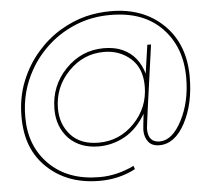

<svg xmlns="http://www.w3.org/2000/svg" viewBox="-59 -785 1128 1027"><g transform="rotate(-5 505.0 -271.5)"><path d="M436 178Q264 178 156 76.5Q102 26 75 -41.8Q48 -109.5 48 -200Q48 -303.5 82.8 -389.5Q117.5 -475.5 174.8 -541Q232 -606.5 300.5 -647Q369 -687.5 438 -705Q502 -721 573 -721Q746 -721 854.5 -616L862 -608.5Q963 -504.5 963 -334Q963 -189 908 -86.5Q853 16 770 16Q729.5 16 710.2 -9.5Q691 -35 691 -72Q691 -83 700 -159Q653 -79 586.8 -42.5Q520.5 -6 447 -6Q347 -6 286 -67Q227 -130 227 -224Q227 -350 312.5 -438.5Q398 -527 518 -527Q576 -527 618.5 -507.8Q661 -488.5 688.8 -453.8Q716.5 -419 730 -372L752 -525H772Q711 -92 711 -77Q711 -4 773 -4Q841 -4 892.5 -103Q944 -202 944 -332Q944 -496 845 -598.5Q795 -650 726.5 -675.5Q658 -701 567 -701Q470.5 -701 387.2 -668Q304 -635 239.5 -578Q175 -521 133 -447Q100.5 -389.5 84.2 -327.8Q68 -266 68 -195Q68 -39 168 59.5Q268 158 437 158Q530 158 622 114L628 132Q540 178 436 178ZM448 -26Q560 -26 639.5 -108.5Q719 -191 719 -306Q719 -403 660 -455Q601 -507 517 -507Q406 -507 326 -424Q246 -341 246 -226Q246 -142 298 -84Q350 -26 448 -26Z"/></g></svg>

Font: Argentum Sans Thin
Style: Italic
Weight: 100
Italic angle: -11°
Designer: Julieta Ulanovsky (font), Cristiano Sobral (main changes and remaster)
Foundry: Julieta Ulanovsky (font), Cristiano Sobral (main changes and remaster)
Version: Version 2.007;June 15, 2022;FontCreator 14.0.0.2814 64-bit; 